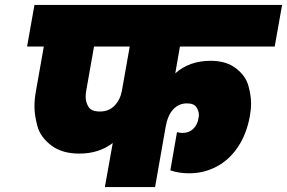

<svg xmlns="http://www.w3.org/2000/svg" viewBox="-20 -760 1166 780"><path d="M711 -571 692 -462Q749 -513 836 -513Q899 -513 938.5 -482.5Q978 -452 989 -412Q1000 -372 1000 -340Q1000 -315 995 -288Q982 -216 947 -163.5Q912 -111 860.5 -83.5Q809 -56 749 -56Q706 -56 672 -68L699 -223Q711 -220 722 -220Q748 -220 765 -236.5Q782 -253 786 -278Q788 -286 788 -293Q788 -309 778 -324.5Q768 -340 739 -340Q706 -340 683.5 -315.5Q661 -291 653 -245L610 0H406L438 -179Q382 -136 302 -136Q232 -136 188 -169.5Q144 -203 132 -247.5Q120 -292 120 -327Q120 -357 126 -390L158 -571H90L120 -740H1126L1096 -571ZM507 -571H362L330 -390Q328 -378 328 -367Q328 -345 339.5 -326Q351 -307 386 -307Q422 -307 445 -330.5Q468 -354 475 -390Z"/></svg>

Font: Fz Poppins Black
Style: Italic
Weight: 900
Italic angle: -10°
Designer: Ninad Kale (Devanagari), Jonny Pinhorn (Latin)
Foundry: Indian Type Foundry
Version: Vit hóa bi Vntype.Com & FontZin.Com